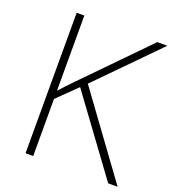

<svg xmlns="http://www.w3.org/2000/svg" viewBox="-131 -816 831 917"><g transform="rotate(20 285.0 -357.0)"><path d="M570 0 268 -414 563 -714H512L206 -401C183 -377 161 -354 141 -332V-714H102V0H141V-290L239 -386L522 0Z"/></g></svg>

Font: Noto Sans Malayalam ExtraLight
Style: Regular
Weight: 200
Designer: Jelle Bosma - Monotype Design Team
Foundry: Monotype Imaging Inc.
Version: Version 2.104